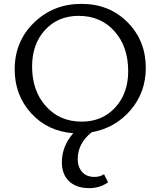

<svg xmlns="http://www.w3.org/2000/svg" viewBox="-20 -684 829 993"><path d="M454 0Q382 58 382 138Q382 179 404.5 205Q427 231 469 231Q497 231 518 217L539 259Q496 289 442 289Q375 289 337.5 253.5Q300 218 300 155Q300 72 359 5Q226 -5 141 -98.5Q56 -192 56 -325Q56 -470 156 -567Q256 -664 401 -664Q545 -664 639.5 -569Q734 -474 734 -333Q734 -206 655 -114Q576 -22 454 0ZM146 -340Q146 -214 217.5 -134.5Q289 -55 402 -55Q509 -55 576 -128Q643 -201 643 -316Q643 -443 572 -522.5Q501 -602 387 -602Q280 -602 213 -529Q146 -456 146 -340Z"/></svg>

Font: EauTest Medium
Style: Regular
Weight: 500
Designer: Christian Thalmann (Catharsis Fonts)
Version: Version 0.001;PS 000.001;hotconv 1.0.88;makeotf.lib2.5.64775